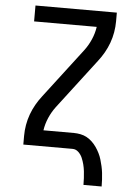

<svg xmlns="http://www.w3.org/2000/svg" viewBox="-61 -781 721 1011"><g transform="rotate(5 300.0 -275.5)"><path d="M419 184Q419 166 418 148Q417 130 415 112Q413 94 408.5 76.5Q404 59 397 42.5Q390 26 376.5 13Q363 0 345 0H85V-46Q85 -75 90 -104Q95 -133 105 -160.5Q115 -188 129.5 -213.5Q144 -239 162 -262L362 -524Q383 -552 397 -584.5Q411 -617 416 -651H85V-735H515V-689Q515 -660 510 -631Q505 -602 495 -574.5Q485 -547 470.5 -521.5Q456 -496 438 -473L238 -211Q217 -183 203 -150.5Q189 -118 184 -84H345Q362 -84 380 -80.5Q398 -77 413.5 -68.5Q429 -60 442 -47.5Q455 -35 465 -20.5Q475 -6 483 10Q491 26 496 43Q501 60 505 77.5Q509 95 511 112.5Q513 130 514 148Q515 166 515 184Z"/></g></svg>

Font: Iosevka Fixed Curly Md Ex
Style: Regular
Weight: 500
Width: 7
Monospace: yes
Designer: Belleve Invis
Foundry: Belleve Invis
Version: Version 30.1.2